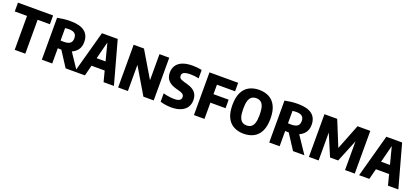

<svg xmlns="http://www.w3.org/2000/svg" viewBox="36 -1555 5449 2514"><g transform="rotate(20 2761.0 -297.5)"><path d="M174.2 0V-472.4H3.2V-595H493V-472.4H322V0Z M552.3 0V-583.7Q593.8 -592.4 638.8 -597.8Q683.9 -603.1 734.9 -603.1Q864.5 -603.1 929.9 -553.8Q995.3 -504.4 995.3 -406Q995.6 -342.2 964.5 -298.7Q933.3 -255.2 877.6 -233.1Q821.9 -211 748.5 -211Q734.6 -211 721.9 -211.4Q709.1 -211.8 697.2 -212.6V0ZM883.8 0 707.9 -271.6H860.7L1042.1 0ZM743 -318.5Q801.5 -318.5 829.1 -340Q856.7 -361.5 856.7 -407.1Q856.7 -454 830.5 -475.3Q804.2 -496.7 751.1 -496.7Q735.6 -496.7 722.6 -495.7Q709.7 -494.7 697.2 -492.5V-320.1Q710.5 -319.3 720.3 -318.9Q730.1 -318.5 743 -318.5Z M1010.1 0 1173.4 -595H1393.2L1556.9 0H1412.5L1274.7 -532.2H1288.9L1152.5 0ZM1116 -148.3 1143.3 -263.9H1422L1450 -148.3Z M1615.3 0V-595H1759L1997.5 -194H1975.1V-595H2111.3V0H1967.6L1729.8 -401H1751.5V0Z M2356.1 7.7Q2317 7.7 2275.1 1.5Q2233.2 -4.6 2202.5 -15.1V-131.9Q2226.6 -124.8 2252.5 -119.7Q2278.4 -114.6 2304.5 -111.9Q2330.5 -109.2 2355.3 -109.2Q2391.3 -109.2 2412.5 -116.5Q2433.7 -123.7 2442.8 -137.1Q2451.9 -150.6 2451.9 -169.3Q2451.9 -184.7 2445.1 -196.4Q2438.3 -208.1 2420 -217.7Q2401.7 -227.3 2367.6 -236.5L2334.6 -245.2Q2260.1 -265.2 2222.2 -306.9Q2184.2 -348.6 2184.2 -415.7Q2184.2 -471.8 2211.1 -513.8Q2238 -555.9 2293.9 -579.3Q2349.9 -602.7 2437.2 -602.7Q2471.2 -602.7 2505.2 -599Q2539.3 -595.4 2565 -589.4V-472.6Q2538.9 -479 2508.6 -482.4Q2478.3 -485.8 2449.6 -485.8Q2403.3 -485.8 2377.6 -478.5Q2351.9 -471.3 2341.5 -458.1Q2331.2 -444.8 2331.2 -426.8Q2331.2 -403.5 2345.3 -389.7Q2359.4 -375.9 2407.4 -362.4L2440.5 -353.7Q2493.9 -339.4 2529 -316.5Q2564 -293.7 2581.3 -260Q2598.5 -226.2 2598.5 -179.7Q2598.5 -122.6 2570.8 -80.5Q2543.1 -38.4 2489.1 -15.4Q2435 7.7 2356.1 7.7Z M2671.8 0V-595H3071.5V-476.7H2818.8V0ZM2776.6 -226.2V-344.6H3030V-226.2Z M3364.7 7.7Q3286.5 7.7 3226.7 -23.7Q3166.9 -55.2 3133.2 -122.4Q3099.6 -189.7 3099.6 -297Q3099.6 -404.8 3133.2 -472.3Q3166.9 -539.8 3226.7 -571.3Q3286.5 -602.7 3364.7 -602.7Q3443.1 -602.7 3502.9 -571.3Q3562.7 -539.8 3596.3 -472.3Q3629.9 -404.8 3629.9 -297Q3629.9 -189.7 3596.3 -122.4Q3562.7 -55.2 3502.9 -23.7Q3443.1 7.7 3364.7 7.7ZM3364.7 -107.8Q3401.4 -107.8 3427.2 -125.5Q3452.9 -143.1 3466.3 -184.1Q3479.7 -225 3479.7 -294.6Q3479.7 -367.1 3466.3 -409.3Q3452.9 -451.5 3427.2 -469.3Q3401.4 -487.2 3364.7 -487.2Q3328.2 -487.2 3302.5 -469.5Q3276.8 -451.9 3263.4 -410.9Q3250 -370 3250 -300.4Q3250 -227.9 3263.4 -185.9Q3276.8 -143.9 3302.5 -125.8Q3328.2 -107.8 3364.7 -107.8Z M3720.8 0V-583.7Q3762.3 -592.4 3807.3 -597.8Q3852.4 -603.1 3903.4 -603.1Q4033 -603.1 4098.4 -553.8Q4163.8 -504.4 4163.8 -406Q4164.1 -342.2 4133 -298.7Q4101.8 -255.2 4046.1 -233.1Q3990.4 -211 3917 -211Q3903.1 -211 3890.4 -211.4Q3877.6 -211.8 3865.7 -212.6V0ZM4052.3 0 3876.4 -271.6H4029.2L4210.6 0ZM3911.5 -318.5Q3970 -318.5 3997.6 -340Q4025.2 -361.5 4025.2 -407.1Q4025.2 -454 3999 -475.3Q3972.7 -496.7 3919.6 -496.7Q3904.1 -496.7 3891.1 -495.7Q3878.2 -494.7 3865.7 -492.5V-320.1Q3879 -319.3 3888.8 -318.9Q3898.6 -318.5 3911.5 -318.5Z M4273.8 0V-595H4451.5L4602.2 -225.7H4589.2L4734.7 -595H4912.7V0H4777.2V-458.3H4801.3L4649.7 -87.3H4536.5L4379.7 -458H4409V0Z M4973.1 0 5136.4 -595H5356.2L5519.9 0H5375.5L5237.7 -532.2H5251.9L5115.5 0ZM5079 -148.3 5106.3 -263.9H5385L5413 -148.3Z"/></g></svg>

Font: Encode Sans SC Condensed Thin
Style: Regular
Weight: 100
Width: 3
Designer: Multiple Designers
Foundry: Impallari Type
Version: Version 3.002